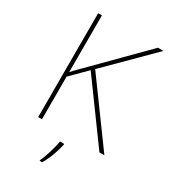

<svg xmlns="http://www.w3.org/2000/svg" viewBox="-224 -818 1005 1143"><g transform="rotate(30 279.0 -246.5)"><path d="M558 0 254 -417 552 -714H514L179 -376C161 -358 144 -341 129 -324V-714H103V0H129V-293L234 -398L524 0ZM317 67V61H288C282 104 257 185 241 215V221H258C286 174 305 119 317 67Z"/></g></svg>

Font: Noto Sans Lao Thin
Style: Regular
Weight: 100
Designer: Monotype Design Team
Foundry: Monotype Imaging Inc.
Version: Version 2.003